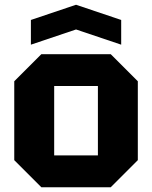

<svg xmlns="http://www.w3.org/2000/svg" viewBox="-20 -788 640 808"><path d="M40 -114V-446L154 -560H446L560 -446V-114L446 0H154ZM208 -134H392V-426H208ZM110 -600V-704L300 -768L490 -704V-600L300 -664Z"/></svg>

Font: Tektur
Style: Bold
Weight: 700
Designer: Adam Jagosz
Foundry: Adam Jagosz
Version: Version 1.005;gftools[0.9.30]